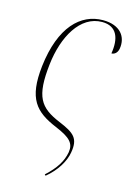

<svg xmlns="http://www.w3.org/2000/svg" viewBox="-115 -603 609 872"><g transform="rotate(15 189.5 -167.0)"><path d="M45 -269C27 -111 75 -61 177 -18C249 12 270 35 263 78C255 122 231 160 184 203L189 208C238 168 267 118 274 76C286 7 261 -13 187 -44C89 -85 58 -129 76 -286C91 -418 154 -533 257 -533C328 -533 346 -477 334 -406C347 -406 361 -415 365 -436C375 -494 340 -542 259 -542C154 -542 67 -458 45 -269Z"/></g></svg>

Font: Noto Serif Display Condensed Thin
Style: Italic
Weight: 100
Width: 3
Italic angle: -12°
Designer: Monotype Design Team
Foundry: Monotype Imaging Inc.
Version: Version 2.009